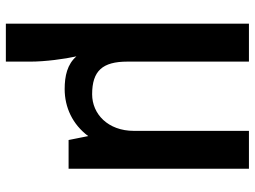

<svg xmlns="http://www.w3.org/2000/svg" viewBox="-124 -312 845 636"><g transform="rotate(90 298.0 5.5)"><path d="M184.6 -397.1H59V408.1H184.6V325.8C184.6 278.2 175.9 213.3 167.2 174.3C193.2 204.6 232.2 213.3 275.5 213.3C336.1 213.3 392.4 187.3 431.3 135.3L444.3 200.3H539.5V-397.1H414V-16.2C414 70.4 357.7 122.3 292.8 122.3C214.9 122.3 184.6 87.7 184.6 5.5Z"/></g></svg>

Font: PleaseOptimize
Style: Demi-Bold
Weight: 600
Version: Version 001.000